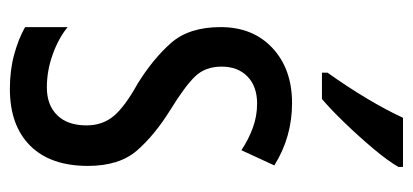

<svg xmlns="http://www.w3.org/2000/svg" viewBox="-238 -568 816 379"><g transform="rotate(90 169.5 -378.0)"><path d="M307 -144Q307 -70 267 -30Q227 10 155 10Q118 10 87 1.5Q56 -7 33 -20V-104Q55 -86 87 -74.5Q119 -63 152 -63Q187 -63 207 -83.5Q227 -104 227 -141Q227 -173 208.5 -195Q190 -217 145 -242Q95 -273 64 -308.5Q33 -344 33 -406Q33 -470 74.5 -508.5Q116 -547 183 -547Q250 -547 306 -512L276 -447Q255 -461 232 -469.5Q209 -478 184 -478Q150 -478 130.5 -459Q111 -440 111 -408Q111 -376 130 -356Q149 -336 196 -307Q246 -276 276.5 -241Q307 -206 307 -144ZM309 -757Q297 -736 273 -707.5Q249 -679 222.5 -651.5Q196 -624 175 -606H123V-617Q181 -699 212 -766H309Z"/></g></svg>

Font: Noto Sans Sinhala UI ExtraCondensed
Style: Regular
Weight: 400
Width: 2
Designer: Jelle Bosma - Monotype Design Team
Foundry: Monotype Imaging Inc.
Version: Version 2.006; ttfautohint (v1.8.4.7-5d5b)